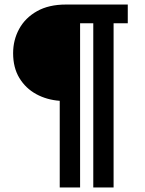

<svg xmlns="http://www.w3.org/2000/svg" viewBox="-20 -743 639 846"><path d="M543 -640.4H480.5V83H391V-640.4H332.9V83H243.2V-298.8Q186.2 -302.9 139.6 -328.3Q93 -353.8 65.4 -399.2Q37.8 -444.7 37.8 -508.6Q37.8 -566.8 64.5 -615.6Q91.1 -664.4 143.1 -693.7Q195 -723 270.7 -723H543Z"/></svg>

Font: Public Sans Thin
Style: Regular
Weight: 100
Designer: The Public Sans project authors (U.S. Web Design System). Libre Franklin designed by Pablo Impallari and Rodrigo Fuenzal
Version: Version 1.008